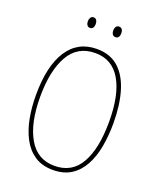

<svg xmlns="http://www.w3.org/2000/svg" viewBox="-161 -1078 907 1094"><g transform="rotate(20 292.0 -531.5)"><path d="M527 -451Q527 -376 515 -309.5Q503 -243 475.5 -192Q448 -141 403 -112Q358 -83 293 -83Q227 -83 182 -113Q137 -143 109.5 -194.5Q82 -246 69.5 -312Q57 -378 57 -451Q57 -628 118.5 -722.5Q180 -817 295 -817Q376 -817 427 -771Q478 -725 502.5 -642.5Q527 -560 527 -451ZM83 -451Q83 -292 136 -200Q189 -108 293 -108Q399 -108 450 -198Q501 -288 501 -451Q501 -615 448.5 -703.5Q396 -792 295 -792Q187 -792 135 -700.5Q83 -609 83 -451ZM191 -948Q191 -960 197 -970Q203 -980 215 -980Q227 -980 233 -970.5Q239 -961 239 -948Q239 -934 233 -925Q227 -916 215 -916Q203 -916 197 -925.5Q191 -935 191 -948ZM345 -948Q345 -961 351 -970.5Q357 -980 369 -980Q382 -980 388 -971Q394 -962 394 -948Q394 -934 388 -925Q382 -916 369 -916Q357 -916 351 -925.5Q345 -935 345 -948Z"/></g></svg>

Font: Noto Sans Kannada UI Condensed Thin
Style: Regular
Weight: 100
Width: 3
Designer: Jelle Bosma - Monotype Design Team
Foundry: Monotype Imaging Inc.
Version: Version 2.005; ttfautohint (v1.8.4.7-5d5b)